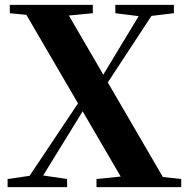

<svg xmlns="http://www.w3.org/2000/svg" viewBox="-20 -764 772 784"><path d="M11 0V-33L121 -49H146L254 -33V0ZM70 0 336 -398 364 -378H358L340 -346L127 0ZM374 0V-33L530 -49H575L720 -33V0ZM397 -392 366 -408H372L389 -438L574 -744H628ZM498 0 64 -744H236L669 0ZM20 -710V-744H359V-710L213 -696H164ZM451 -710V-744H690V-710L581 -697H555Z"/></svg>

Font: Noto Serif TC ExtraLight ExtraBold
Style: Regular
Weight: 800
Version: Version 2.002-H1;hotconv 1.1.0;makeotfexe 2.6.0